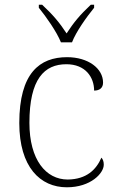

<svg xmlns="http://www.w3.org/2000/svg" viewBox="-20 -786 497 816"><path d="M239 -606H286C303 -651 349 -715 380 -753V-766H366C319 -722 293 -690 263 -644C233 -690 206 -722 159 -766H145V-753C176 -715 221 -651 239 -606ZM264 10C366 10 421 -50 421 -86C421 -99 418 -108 411 -116C389 -65 348 -24 268 -23C175 -23 105 -107 105 -264C105 -451 169 -513 262 -513C343 -513 380 -458 380 -401C404 -401 418 -413 418 -435C418 -495 355 -543 265 -543C149 -543 62 -476 62 -263C62 -76 151 10 264 10Z"/></svg>

Font: Noto Serif Myanmar ExtraLight
Style: Regular
Weight: 200
Designer: Ben Mitchell and the Monotype Design Team
Foundry: Monotype Imaging Inc.
Version: Version 2.106